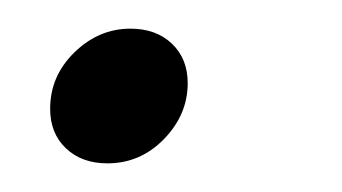

<svg xmlns="http://www.w3.org/2000/svg" viewBox="-20 -104 239 134"><path d="M15 -28Q15 -51 32 -67.5Q49 -84 71 -84Q89 -84 100 -73.5Q111 -63 111 -46Q111 -24 94.5 -7Q78 10 55 10Q37 10 26 -0.5Q15 -11 15 -28Z"/></svg>

Font: Fahkwang ExtraLight
Style: Italic
Weight: 275
Italic angle: -10°
Designer: Suppakit Chalermlarp | Katatrad Co.,Ltd.
Foundry: Cadson Demak Co.,Ltd.
Version: Version 1.000; ttfautohint (v1.6)